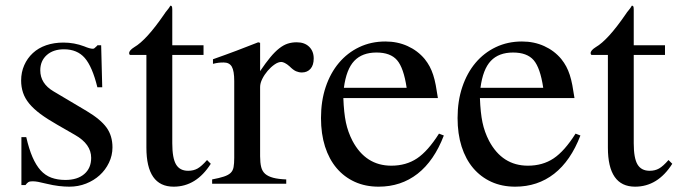

<svg xmlns="http://www.w3.org/2000/svg" viewBox="-20 -666 2457 696"><path d="M333 -349.6Q314.5 -424.8 287.1 -456.1Q259.8 -487.3 211.9 -487.3Q172.9 -487.3 149.4 -466.3Q126 -445.3 126 -411.1Q126 -363.3 173.8 -335L293.9 -263.7Q344.7 -233.4 366.2 -203.6Q387.7 -173.8 387.7 -131.8Q387.7 -102.5 375 -76.2Q362.3 -49.8 341.3 -30.8Q320.3 -11.7 292 -0.5Q263.7 10.7 231.4 10.7Q213.9 10.7 193.4 8.3Q172.9 5.9 148.4 0Q128.9 -4.9 118.2 -6.8Q107.4 -8.8 97.7 -8.8Q87.9 -8.8 83 -5.9Q78.1 -2.9 72.3 4.9H57.6V-168.9H75.2Q85 -126 97.7 -96.7Q110.4 -67.4 127 -48.8Q143.6 -30.3 166 -22Q188.5 -13.7 216.8 -13.7Q260.7 -13.7 285.6 -35.2Q310.5 -56.6 310.5 -93.8Q310.5 -143.6 252 -176.8L187.5 -213.9Q151.4 -234.4 126.5 -252.9Q101.6 -271.5 85.9 -290.5Q70.3 -309.6 63.5 -330.1Q56.6 -350.6 56.6 -374Q56.6 -404.3 67.9 -429.7Q79.1 -455.1 99.1 -473.6Q119.1 -492.2 147.5 -502Q175.8 -511.7 210 -511.7Q249 -511.7 285.2 -498Q305.7 -489.3 316.4 -489.3Q320.3 -489.3 322.3 -491.2Q324.2 -493.2 332 -500L333 -502H346.7L350.6 -349.6Z M717.8 -466.8H604.5V-146.5Q604.5 -92.8 618.2 -69.8Q631.8 -46.9 662.1 -46.9Q681.6 -46.9 696.3 -55.2Q710.9 -63.5 730.5 -85.9L744.1 -72.3Q691.4 10.7 609.4 10.7Q510.7 10.7 510.7 -130.9V-466.8H452.1Q448.2 -467.8 448.2 -473.6Q448.2 -483.4 466.8 -495.1Q510.7 -520.5 575.2 -614.3Q580.1 -622.1 586.4 -629.4Q592.8 -636.7 597.7 -645.5Q601.6 -645.5 603 -642.6Q604.5 -639.6 604.5 -630.9V-502H717.8Z M752 -451.2Q776.4 -460 796.9 -467.3Q817.4 -474.6 836.4 -481.9Q855.5 -489.3 874.5 -496.6Q893.6 -503.9 916 -512.7L922.9 -510.7V-408.2Q943.4 -438.5 960 -458.5Q976.6 -478.5 992.2 -490.7Q1007.8 -502.9 1022.9 -507.8Q1038.1 -512.7 1055.7 -512.7Q1084 -512.7 1100.6 -496.6Q1117.2 -480.5 1117.2 -454.1Q1117.2 -429.7 1105.5 -416.5Q1093.8 -403.3 1074.2 -403.3Q1063.5 -403.3 1053.2 -407.7Q1043 -412.1 1029.3 -425.8Q1020.5 -433.6 1012.7 -437.5Q1004.9 -441.4 1000 -441.4Q988.3 -441.4 975.1 -432.1Q961.9 -422.9 950.2 -409.2Q938.5 -395.5 930.7 -379.9Q922.9 -364.3 922.9 -350.6V-99.6Q922.9 -76.2 926.8 -60.5Q930.7 -44.9 941.4 -35.6Q952.1 -26.4 970.7 -21.5Q989.3 -16.6 1017.6 -15.6V0H749V-15.6Q775.4 -20.5 791.5 -25.9Q807.6 -31.2 815.9 -39.1Q824.2 -46.9 826.7 -60.1Q829.1 -73.2 829.1 -93.8V-372.1Q829.1 -409.2 820.3 -424.3Q811.5 -439.5 791 -439.5Q780.3 -439.5 772 -438.5Q763.7 -437.5 752 -434.6Z M1588.9 -174.8Q1553.7 -83 1493.7 -36.1Q1433.6 10.7 1352.5 10.7Q1304.7 10.7 1266.1 -6.8Q1227.5 -24.4 1200.2 -56.6Q1172.9 -88.9 1158.2 -134.8Q1143.6 -180.7 1143.6 -238.3Q1143.6 -299.8 1160.6 -350.6Q1177.7 -401.4 1208.5 -438Q1239.3 -474.6 1282.2 -495.1Q1325.2 -515.6 1377 -515.6Q1420.9 -515.6 1457.5 -499Q1494.1 -482.4 1519.5 -452.1Q1530.3 -438.5 1537.6 -424.8Q1544.9 -411.1 1550.3 -394.5Q1555.7 -377.9 1559.6 -357.4Q1563.5 -336.9 1567.4 -310.5H1224.6Q1226.6 -256.8 1233.9 -222.2Q1241.2 -187.5 1257.8 -155.3Q1305.7 -65.4 1398.4 -65.4Q1452.1 -65.4 1491.7 -91.8Q1531.2 -118.2 1571.3 -181.6ZM1454.1 -347.7Q1443.4 -419.9 1419.4 -447.8Q1395.5 -475.6 1344.7 -475.6Q1293 -475.6 1264.2 -445.3Q1235.4 -415 1226.6 -347.7Z M2084 -174.8Q2048.8 -83 1988.8 -36.1Q1928.7 10.7 1847.7 10.7Q1799.8 10.7 1761.2 -6.8Q1722.7 -24.4 1695.3 -56.6Q1668 -88.9 1653.3 -134.8Q1638.7 -180.7 1638.7 -238.3Q1638.7 -299.8 1655.8 -350.6Q1672.9 -401.4 1703.6 -438Q1734.4 -474.6 1777.3 -495.1Q1820.3 -515.6 1872.1 -515.6Q1916 -515.6 1952.6 -499Q1989.3 -482.4 2014.6 -452.1Q2025.4 -438.5 2032.7 -424.8Q2040 -411.1 2045.4 -394.5Q2050.8 -377.9 2054.7 -357.4Q2058.6 -336.9 2062.5 -310.5H1719.7Q1721.7 -256.8 1729 -222.2Q1736.3 -187.5 1752.9 -155.3Q1800.8 -65.4 1893.6 -65.4Q1947.3 -65.4 1986.8 -91.8Q2026.4 -118.2 2066.4 -181.6ZM1949.2 -347.7Q1938.5 -419.9 1914.6 -447.8Q1890.6 -475.6 1839.8 -475.6Q1788.1 -475.6 1759.3 -445.3Q1730.5 -415 1721.7 -347.7Z M2390.6 -466.8H2277.3V-146.5Q2277.3 -92.8 2291 -69.8Q2304.7 -46.9 2335 -46.9Q2354.5 -46.9 2369.1 -55.2Q2383.8 -63.5 2403.3 -85.9L2417 -72.3Q2364.3 10.7 2282.2 10.7Q2183.6 10.7 2183.6 -130.9V-466.8H2125Q2121.1 -467.8 2121.1 -473.6Q2121.1 -483.4 2139.6 -495.1Q2183.6 -520.5 2248 -614.3Q2252.9 -622.1 2259.3 -629.4Q2265.6 -636.7 2270.5 -645.5Q2274.4 -645.5 2275.9 -642.6Q2277.3 -639.6 2277.3 -630.9V-502H2390.6Z"/></svg>

Font: BabelStone Tibetan Slim
Style: Regular
Weight: 400
Designer: Christopher J. Fynn
Foundry: BabelStone
Version: Version 10.011 October 1, 2023